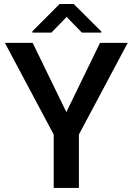

<svg xmlns="http://www.w3.org/2000/svg" viewBox="-20 -921 651 941"><path d="M140.1 -710.9 305.2 -371.6 470.2 -710.9H606L366.7 -261.7V0H243.2V-261.7L3.9 -710.9ZM341.3 -901.4 476.6 -766.6V-761.2H381.3L306.6 -837.9L231.9 -761.2H138.7V-767.6L272 -901.4Z"/></svg>

Font: Vazirmatn RD UI Medium
Style: Regular
Weight: 500
Designer: Saber Rastikerdar
Foundry: Saber Rastikerdar
Version: Version 33.003